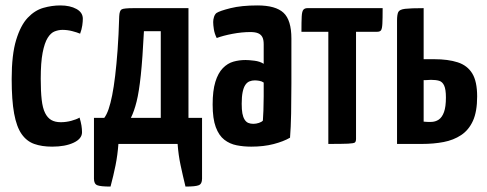

<svg xmlns="http://www.w3.org/2000/svg" viewBox="-20 -530 1792 707"><path d="M172 10Q134 10 106 0Q78 -10 59.5 -36.5Q41 -63 32 -112Q23 -161 23 -239Q23 -329 39.5 -383Q56 -437 82 -464.5Q108 -492 139.5 -501Q171 -510 202 -510Q238 -510 261.5 -497Q285 -484 285 -461Q285 -451 283 -436.5Q281 -422 275 -406Q263 -411 245.5 -415.5Q228 -420 210 -420Q196 -420 181.5 -414.5Q167 -409 155.5 -390.5Q144 -372 137 -336Q130 -300 130 -240Q130 -194 133.5 -163Q137 -132 146 -114Q155 -96 169 -88Q183 -80 204 -80Q223 -80 242 -85Q261 -90 273 -97Q278 -80 280 -67.5Q282 -55 282 -43Q282 -19 251 -4.5Q220 10 172 10Z M387 157Q350 157 338 152Q326 147 326 128V-96H364Q373 -108 380 -128.5Q387 -149 393 -179Q399 -209 404 -250.5Q409 -292 413 -346Q417 -400 419 -470Q420 -491 428 -495.5Q436 -500 472 -500H674V-96H724V128Q724 147 712 152Q700 157 663 157Q653 116 645 78.5Q637 41 634 0H416Q413 41 405.5 78.5Q398 116 387 157ZM462 -96H572V-415H510Q505 -315 498.5 -253.5Q492 -192 483 -156Q474 -120 462 -96Z M905 10Q877 10 851.5 5Q826 0 806 -15.5Q786 -31 774.5 -62Q763 -93 763 -145Q763 -196 773 -228.5Q783 -261 800.5 -279Q818 -297 839.5 -303Q861 -309 884 -309Q896 -309 916.5 -306.5Q937 -304 951 -295Q951 -295 951 -307.5Q951 -320 951 -336.5Q951 -353 951 -367Q951 -384 946 -393.5Q941 -403 930.5 -407.5Q920 -412 902 -412Q871 -412 836.5 -405.5Q802 -399 778 -390Q770 -406 767.5 -422Q765 -438 765 -449Q765 -458 768 -467.5Q771 -477 777 -482Q789 -490 829 -500Q869 -510 928 -510Q995 -510 1024 -483Q1053 -456 1053 -388V-339Q1053 -282 1053 -223Q1053 -164 1052 -112Q1051 -60 1048 -23Q1024 -9 987.5 0.5Q951 10 905 10ZM913 -74Q923 -74 933.5 -77.5Q944 -81 948 -86Q949 -99 950 -123.5Q951 -148 951 -175.5Q951 -203 951 -226Q944 -231 934.5 -232.5Q925 -234 918 -234Q908 -234 899 -230.5Q890 -227 883.5 -217.5Q877 -208 873.5 -191Q870 -174 870 -148Q870 -126 872.5 -112.5Q875 -99 880.5 -90Q886 -81 894 -77.5Q902 -74 913 -74Z M1189 0V-413H1090Q1090 -451 1091 -469.5Q1092 -488 1097 -494Q1102 -500 1112 -500H1389Q1389 -461 1388 -442.5Q1387 -424 1383 -418.5Q1379 -413 1369 -413H1291V-19Q1291 -9 1287 -5.5Q1283 -2 1262 -1Q1241 0 1189 0Z M1442 0V-454Q1442 -476 1446.5 -485.5Q1451 -495 1471.5 -497.5Q1492 -500 1540 -500V-312H1579Q1630 -312 1665.5 -300.5Q1701 -289 1719 -259.5Q1737 -230 1737 -175Q1737 -119 1721.5 -85Q1706 -51 1678 -32.5Q1650 -14 1613.5 -7Q1577 0 1534 0ZM1566 -81Q1583 -81 1595.5 -89.5Q1608 -98 1615 -117.5Q1622 -137 1622 -171Q1622 -201 1615.5 -215Q1609 -229 1597 -232.5Q1585 -236 1567 -236Q1562 -236 1557.5 -235.5Q1553 -235 1549 -235Q1545 -235 1542.5 -235Q1540 -235 1540 -235V-82Q1540 -82 1542 -82Q1544 -82 1548 -81.5Q1552 -81 1556.5 -81Q1561 -81 1566 -81Z"/></svg>

Font: Yanone Kaffeesatz SemiBold
Style: Regular
Weight: 600
Designer: Yanone (Cyrillic: Daniel Pouzeot, Huerta Tipografica, and Cyreal)
Foundry: Yanone
Version: Version 2.003